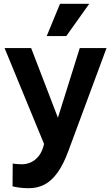

<svg xmlns="http://www.w3.org/2000/svg" viewBox="-20 -761 583 1011"><path d="M132 230Q102 230 79 226.5Q56 223 46 220L47 100Q56 102 72.5 103Q89 104 96 104Q119 104 142 94Q165 84 184 60.5Q203 37 212 -3L4 -508H144L285 -141L400 -508H541L340 34Q314 105 282.5 148.5Q251 192 214 211Q177 230 132 230ZM329 -571H226L296 -741H450Z"/></svg>

Font: Inclusive Sans
Style: Regular
Weight: 400
Designer: Olivia King
Foundry: Olivia King
Version: Version 2.004